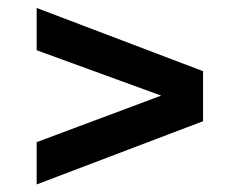

<svg xmlns="http://www.w3.org/2000/svg" viewBox="-20 -628 618 495"><path d="M74.5 -152.5V-261.5L395.5 -381.5L74.5 -498.5V-607.5L503.5 -444.5V-315.5Z"/></svg>

Font: Encode Sans Expanded Expanded SemiBold
Style: Regular
Weight: 600
Width: 7
Designer: Multiple Designers
Foundry: Impallari Type
Version: Version 3.000; ttfautohint (v1.8.3) -l 8 -r 50 -G 200 -x 14 